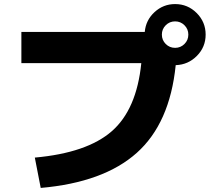

<svg xmlns="http://www.w3.org/2000/svg" viewBox="-20 -870 1040 943"><path d="M674 -560H85V-713H691Q696 -771 739 -810.5Q782 -850 840 -850Q902 -850 946 -806Q990 -762 990 -700Q990 -639 947 -595.5Q904 -552 843 -550Q814 -264 651.5 -119Q489 26 180 53L151 -96Q407 -119 529 -225.5Q651 -332 674 -560ZM886 -654Q905 -673 905 -700Q905 -727 886 -746Q867 -765 840 -765Q813 -765 794 -746Q775 -727 775 -700Q775 -673 794 -654Q813 -635 840 -635Q867 -635 886 -654Z"/></svg>

Font: Mplus 1p ExtraBold
Style: Regular
Weight: 800
Version: Version 1.061